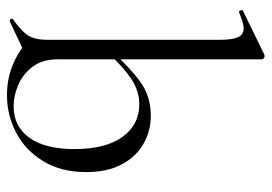

<svg xmlns="http://www.w3.org/2000/svg" viewBox="-134 -631 778 550"><g transform="rotate(90 255.0 -356.0)"><path d="M103 -42 150 -131Q150 -88 171.5 -60Q193 -32 224 -19Q255 -6 284 -6Q342 -6 374.5 -51Q407 -96 407 -180Q407 -270 372 -318Q337 -366 279 -366Q241 -366 207.5 -344Q174 -322 138 -283L130 -290Q173 -339 214.5 -369Q256 -399 312 -399Q355 -399 392 -378Q429 -357 451 -315.5Q473 -274 473 -214Q473 -142 441.5 -90.5Q410 -39 359.5 -13Q309 13 253 13Q168 13 103 -42ZM39 5Q35 5 34 1Q33 -3 36 -5Q68 -27 81 -46.5Q94 -66 94 -103V-597Q94 -633 86.5 -649Q79 -665 61 -665Q47 -665 16 -652H14Q11 -652 9.5 -657Q8 -662 11 -663L136 -724L141 -725Q144 -725 147 -722.5Q150 -720 150 -717V-46L41 5Z"/></g></svg>

Font: Cormorant Infant
Style: Regular
Weight: 400
Designer: Christian Thalmann (Catharsis Fonts)
Foundry: Catharsis Fonts
Version: Version 4.000